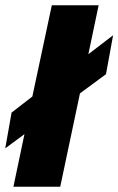

<svg xmlns="http://www.w3.org/2000/svg" viewBox="-63 -710 450 730"><path d="M340 -428 241 -355 166 0H-12L30 -200L-43 -146L-19 -282L60 -343L134 -690H312L273 -504L367 -576Z"/></svg>

Font: Decalotype Black Italic
Style: Regular
Weight: 900
Italic angle: -12°
Designer: Alfredo Marco Pradil
Foundry: Alfredo Marco Pradil
Version: Version 1.0